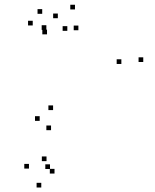

<svg xmlns="http://www.w3.org/2000/svg" viewBox="-20 -779 660 820"><path d="M591.8 -514.2V-534.2H571.8V-514.2ZM300.2 -738.7V-758.7H280.2V-738.7ZM160.3 -720V-740H140.3V-720ZM119.8 -670.3V-690.3H99.8V-670.3ZM180.8 -632.3V-652.3H160.8V-632.3ZM314.8 -649.8V-669.8H294.8V-649.8ZM498.3 -505.8V-525.8H478.3V-505.8ZM206.7 -308.8V-328.8H186.7V-308.8ZM149.5 -262.8V-282.8H129.5V-262.8ZM198 -223V-243H178V-223ZM212.8 -37.8V-57.8H192.8V-37.8ZM178.7 -90.8V-110.8H158.7V-90.8ZM193.5 -57.2V-77.2H173.5V-57.2ZM267.5 -647.3V-667.3H247.5V-647.3ZM227 -701.2V-721.2H207V-701.2ZM178 -651.3V-671.3H158V-651.3ZM103.7 -59V-79H83.7V-59ZM156.3 21.8V1.8H136.3V21.8Z"/></svg>

Font: Monaspace Radon Dots Var
Style: Regular
Weight: 400
Designer: Riley Cran and the Lettermatic Team
Version: Version 1.100 (Monaspace Radon Dots)